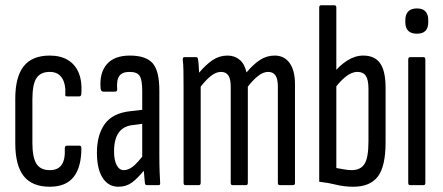

<svg xmlns="http://www.w3.org/2000/svg" viewBox="-20 -703 1681 729"><path d="M169 6Q102 6 70 -34.5Q38 -75 38 -159V-328Q38 -411 70 -451.5Q102 -492 169 -492Q210 -492 238 -475Q266 -458 279 -426Q292 -394 289 -349Q289 -337 281 -337H234Q230 -337 228.5 -339.5Q227 -342 228 -346Q230 -385 215 -407.5Q200 -430 169 -430Q134 -430 118.5 -406.5Q103 -383 103 -326V-160Q103 -105 118.5 -81Q134 -57 169 -57Q200 -57 214 -77Q228 -97 226 -139Q226 -150 234 -150H281Q289 -150 289 -141Q289 -68 259.5 -31Q230 6 169 6Z M537 0Q531 0 530 -9Q528 -27 526 -54.5Q524 -82 524 -101L520 -106V-358Q520 -399 510.5 -414.5Q501 -430 472 -430Q444 -430 433 -414.5Q422 -399 425 -364Q425 -355 417 -355H373Q363 -355 362 -367Q357 -426 385.5 -459Q414 -492 473 -492Q534 -492 559.5 -463Q585 -434 585 -360V-120Q585 -80 586 -52Q587 -24 588 -10Q589 0 583 0ZM430 6Q391 6 369.5 -28Q348 -62 348 -123Q348 -191 378 -232.5Q408 -274 476 -281L528 -287V-234L483 -228Q448 -224 430.5 -199Q413 -174 413 -128Q413 -95 423 -76Q433 -57 450 -57Q467 -57 484.5 -70.5Q502 -84 530 -121L533 -63Q503 -26 481 -10Q459 6 430 6Z M684 0Q677 0 677 -9V-366Q677 -408 676.5 -434.5Q676 -461 674 -475Q673 -486 680 -486H726Q731 -486 732 -477Q734 -464 734.5 -452Q735 -440 736 -427Q762 -458 787.5 -475Q813 -492 844 -492Q871 -492 890 -476Q909 -460 916 -428Q941 -458 966.5 -475Q992 -492 1023 -492Q1059 -492 1079.5 -464Q1100 -436 1100 -383V-9Q1100 0 1093 0H1042Q1035 0 1035 -9V-374Q1035 -403 1026 -416.5Q1017 -430 998 -430Q980 -430 961 -415.5Q942 -401 921 -374V-9Q921 0 914 0H863Q856 0 856 -9V-374Q856 -403 847 -416.5Q838 -430 819 -430Q801 -430 782 -415.5Q763 -401 742 -374V-9Q742 0 735 0Z M1321 6Q1287 6 1257 -1.5Q1227 -9 1192 -13V-674Q1192 -683 1199 -683H1250Q1257 -683 1257 -674V-65Q1271 -63 1286 -60Q1301 -57 1315 -57Q1349 -57 1364 -80.5Q1379 -104 1379 -166V-366Q1379 -400 1369 -415Q1359 -430 1337 -430Q1315 -430 1291.5 -411Q1268 -392 1245 -359L1240 -418Q1267 -453 1297.5 -472.5Q1328 -492 1359 -492Q1403 -492 1423.5 -462.5Q1444 -433 1444 -370V-163Q1444 -71 1414.5 -32.5Q1385 6 1321 6Z M1537 0Q1530 0 1530 -9V-477Q1530 -486 1537 -486H1588Q1595 -486 1595 -477V-9Q1595 0 1588 0ZM1563 -575Q1541 -575 1530 -586Q1519 -597 1519 -618V-627Q1519 -648 1530 -659.5Q1541 -671 1563 -671Q1585 -671 1595.5 -659.5Q1606 -648 1606 -627V-618Q1606 -597 1595.5 -586Q1585 -575 1563 -575Z"/></svg>

Font: Sofia Sans Extra Condensed
Style: Regular
Weight: 400
Designer: Botio Nikoltchev, Ani Petrova
Foundry: lettersoup
Version: Version 4.101